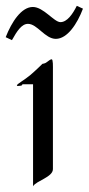

<svg xmlns="http://www.w3.org/2000/svg" viewBox="-43 -627 306 661"><path d="M242.6 -597.2 221.4 -606.9C207 -578.1 188 -550.8 165 -550.8C143.1 -550.8 106.8 -603 70.1 -603C30.7 -603 -2.7 -551.8 -23.4 -499L-1.9 -488.8C15.5 -520 31.5 -544.9 53.4 -544.9C85.3 -544.9 112 -493.2 149.1 -493.2C188.8 -493.2 222.9 -544.9 242.6 -597.2ZM134.8 -422.9C129.9 -422.9 124 -417 118.2 -413.1C112.8 -408.2 103 -407.2 103 -407.2C103 -407.2 82 -386.2 62 -369.1C42 -352.1 15.1 -337.9 15.1 -333C15.1 -329.1 25.9 -332 28.8 -332C33.2 -332 34.2 -336.9 34.2 -336.9H70.8V14.2C82 -4.9 139.2 -17.1 139.2 -44.9V-384.8C139.2 -397.9 140.1 -422.9 134.8 -422.9Z"/></svg>

Font: Pierce
Style: Roman
Weight: 500
Version: Version 0.2.0